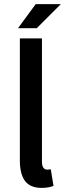

<svg xmlns="http://www.w3.org/2000/svg" viewBox="-20 -893 313 925"><path d="M206.5 -75.7Q215.8 -75.7 224.6 -77.6L237.8 2.4Q214.8 12.2 180.7 12.2Q125 12.2 100.3 -21.5Q75.7 -55.2 75.7 -119.6V-708H182.1V-113.3Q182.1 -93.8 189.2 -84.7Q196.3 -75.7 206.5 -75.7ZM272.9 -873 157.2 -757.3H66.9L151.9 -873Z"/></svg>

Font: Varta
Style: Bold
Weight: 700
Designer: Joana Correia, Viktoriya Grabowska, Eben Sorkin
Foundry: Sorkin Type
Version: Version 1.002; ttfautohint (v1.3) -l 8 -r 24 -G 200 -x 12 -H